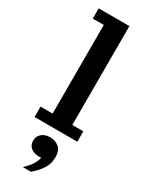

<svg xmlns="http://www.w3.org/2000/svg" viewBox="-253 -762 850 1088"><g transform="rotate(30 172.5 -218.0)"><path d="M33 0V-68H112V-648H40V-715H241V-68H313V0ZM117 279Q144 255 160.5 229.5Q177 204 181 181Q142 185 117.5 168Q93 151 93 119Q93 91 113.5 73Q134 55 168 55Q203 55 226.5 75.5Q250 96 250 137Q250 185 224 221Q198 257 170 279Z"/></g></svg>

Font: Montagu Slab 16pt Medium
Style: Regular
Weight: 500
Designer: Florian Karsten
Foundry: Florian Karsten
Version: Version 1.000; ttfautohint (v1.8.3)